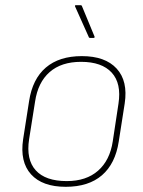

<svg xmlns="http://www.w3.org/2000/svg" viewBox="-20 -707 552 739"><path d="M233 12Q143 12 99.5 -36Q56 -84 69 -171L92 -318Q105 -403 156.5 -447Q208 -491 295 -491Q385 -491 429 -443Q473 -395 460 -309L437 -162Q424 -77 372.5 -32.5Q321 12 233 12ZM237 -10Q312 -10 357.5 -50Q403 -90 414 -163L436 -308Q448 -386 410 -427.5Q372 -469 292 -469Q216 -469 171 -429.5Q126 -390 115 -316L92 -171Q80 -93 117.5 -51.5Q155 -10 237 -10ZM327 -561Q322 -561 321 -566L269 -682Q268 -685 269 -686Q270 -687 272 -687H290Q295 -687 296 -682L344 -566Q345 -561 340 -561Z"/></svg>

Font: Sofia Sans Thin
Style: Italic
Weight: 250
Italic angle: -9°
Version: Version 4.100-B